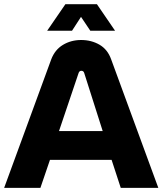

<svg xmlns="http://www.w3.org/2000/svg" viewBox="-20 -905 783 925"><path d="M0 0 226.7 -618.7Q244.3 -665.3 283.2 -688.8Q322 -712.3 371 -712.3Q420 -712.3 459.2 -689.7Q498.3 -667 515.3 -619.7L742.7 0H561.7L517.7 -134.7H220.7L174.7 0ZM264.3 -273.7H474.7L385.7 -553.3Q384 -559 380.3 -561.5Q376.7 -564 371.7 -564Q367 -564 363.7 -561.2Q360.3 -558.3 358.7 -553.3ZM207.3 -757 295 -884.7H447L534.3 -757H415L370.3 -823.7L327 -757Z"/></svg>

Font: MuseoModerno Thin
Style: Regular
Weight: 100
Designer: Pablo Cosgaya, Héctor Gatti, Marcela Romero, and the Authors of The MuseoModerno Project.
Foundry: Omnibus-Type Team
Version: Version 1.003